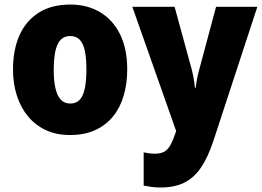

<svg xmlns="http://www.w3.org/2000/svg" viewBox="-20 -583 1151 843"><path d="M538.6 -277.8Q538.6 -216.8 523.4 -164.3Q508.3 -111.8 477.1 -72.8Q445.8 -33.7 398.4 -12Q351.1 9.8 287.1 9.8Q227.5 9.8 181.4 -11.7Q135.3 -33.2 103 -72Q70.8 -110.8 54 -163.3Q37.1 -215.8 37.1 -277.8Q37.1 -363.8 65.4 -427.7Q93.8 -491.7 149.9 -527.3Q206.1 -563 289.6 -563Q362.8 -563 418.9 -529.8Q475.1 -496.6 506.8 -433.1Q538.6 -369.6 538.6 -277.8ZM215.8 -276.9Q215.8 -228.5 223.4 -195.6Q231 -162.6 246.8 -145.5Q262.7 -128.4 288.6 -128.4Q314.9 -128.4 330.3 -145.3Q345.7 -162.1 352.5 -195.6Q359.4 -229 359.4 -277.8Q359.4 -327.1 352.5 -359.6Q345.7 -392.1 330.1 -408.4Q314.5 -424.8 288.1 -424.8Q250 -424.8 232.9 -388.2Q215.8 -351.6 215.8 -276.9ZM561 -553.2H746.6L822.8 -274.4Q825.7 -262.7 828.4 -249Q831.1 -235.4 833 -222.4Q835 -209.5 835.4 -198.2H839.4Q841.3 -216.3 844.7 -234.6Q848.1 -252.9 853.5 -272.9L928.7 -553.2H1109.9L917 35.2Q893.6 106.4 863 151.9Q832.5 197.3 789.6 218.8Q746.6 240.2 685.1 240.2Q662.1 240.2 644 237.5Q626 234.9 610.8 231.9V85.9Q621.1 88.4 634.3 90.1Q647.5 91.8 660.6 91.8Q686.5 91.8 702.4 82.3Q718.3 72.8 729.2 52.2Q740.2 31.7 751 -0.5L753.4 -7.8Z"/></svg>

Font: Open Sans SemiCondensed ExtraBold
Style: Regular
Weight: 800
Width: 4
Designer: Monotype Design Team
Foundry: Monotype Imaging Inc.
Version: Version 3.000